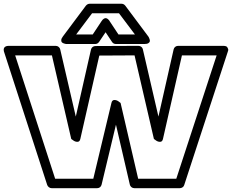

<svg xmlns="http://www.w3.org/2000/svg" viewBox="-82 -968 1225 1013"><path d="M-60.1 -692.9Q-60.5 -694.3 -61.5 -697.3Q-62.5 -700.2 -62.5 -705.3Q-62.5 -710.4 -60.5 -714.8Q-58.6 -719.2 -52.5 -722.7Q-46.4 -726.1 -36.1 -726.1H211.9Q220.7 -726.1 227.5 -720.5Q234.4 -714.8 235.8 -707L317.9 -353L397.9 -706.1Q399.9 -714.8 406.5 -720Q413.1 -725.1 421.9 -725.1L647.9 -726.1Q657.2 -726.1 663.8 -720.7Q670.4 -715.3 671.9 -707L753.9 -353L834 -707Q835.9 -715.8 842.5 -720.9Q849.1 -726.1 857.9 -726.1H1095.2Q1096.7 -726.1 1098.9 -726.1Q1101.1 -726.1 1107.2 -724.9Q1113.3 -723.6 1116 -720.2Q1118.7 -716.8 1121.3 -710.2Q1124 -703.6 1119.1 -692.9L890.1 7.8Q888.2 15.6 881.1 20.3Q874 24.9 866.2 24.9H627Q618.2 24.9 611.3 19.3Q604.5 13.7 603 5.9L529.8 -310.1L454.1 5.9Q452.1 14.6 445.6 19.8Q439 24.9 430.2 24.9H190.9Q182.6 24.9 176 19.8Q169.4 14.6 167 7.8ZM-2 -675.8 209 -24.9H410.2L505.9 -424.8Q509.3 -440.4 521.5 -440.4Q533.7 -440.4 543.9 -432.6L554.2 -424.8L647 -24.9H848.1L1061 -675.8H877.9L777.8 -234.9Q774.4 -219.7 762.5 -219.7Q750.5 -219.7 740.2 -227.5L730 -234.9L627.9 -675.8L441.9 -674.8L341.8 -234.9Q338.4 -219.7 326.4 -219.7Q314.5 -219.7 304.2 -227.5L293.9 -234.9L191.9 -675.8ZM250 -775.9 371.1 -938Q379.9 -948.2 391.1 -948.2H559.1Q570.8 -948.2 579.1 -938L700.2 -775.9Q701.2 -774.4 702.9 -771.7Q704.6 -769 707 -762Q709.5 -754.9 708.5 -749.8Q707.5 -744.6 700.7 -740.2Q693.8 -735.8 680.2 -735.8H529.8Q516.1 -735.8 508.8 -747.1L475.1 -797.9L440.9 -747.1Q433.1 -735.8 419.9 -735.8H270Q268.1 -735.8 264.9 -736.1Q261.7 -736.3 254.9 -738.8Q248 -741.2 244.4 -744.9Q240.7 -748.5 241.2 -756.8Q241.7 -765.1 250 -775.9ZM319.8 -786.1H407.2L454.1 -856.9Q460.4 -866.7 467.3 -870.1Q474.1 -873.5 479 -871.8Q483.9 -870.1 487.8 -866.9Q491.7 -863.8 494.1 -860.4L496.1 -856.9L543 -786.1H629.9L545.9 -897.9H403.8Z"/></svg>

Font: Trueno Black Outline
Style: Regular
Weight: 900
Width: 6
Designer: Julieta Ulanovsky
Foundry: Julieta Ulanovsky
Version: Version 3.001b | FøM Fix